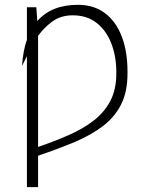

<svg xmlns="http://www.w3.org/2000/svg" viewBox="-20 -558 627 781"><path d="M134.9 75.3V203.1H89.5V-329.5L69.6 -289.8Q73.5 -350.5 89.5 -396.7V-528.4H127.8L131.7 -472.3Q189.3 -538.4 296.9 -538.4Q362.9 -538.4 407.8 -503.9Q452.8 -469.5 475.9 -408Q498.9 -346.6 498.6 -265.6V-258.5Q498.6 -184.7 472.7 -133.2Q446.7 -81.7 398.6 -45.1Q350.5 -8.5 283.6 19.7Q216.6 47.9 134.9 75.3ZM134.9 -411.9V39.8Q202.1 16.7 259.9 -8.7Q317.8 -34.1 361.2 -67.6Q404.5 -101.2 428.8 -147.5Q453.1 -193.9 453.1 -258.5V-265.6Q453.1 -328.1 433.2 -380.3Q413.4 -432.5 373.9 -464.1Q334.5 -495.7 275.6 -495.7Q227.3 -495.7 192.8 -470.5Q158.4 -445.3 134.9 -411.9Z"/></svg>

Font: Inter UI Thin
Style: Regular
Weight: 100
Designer: Rasmus Andersson
Foundry: rsms
Version: 3.2;8d6f07862